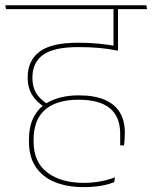

<svg xmlns="http://www.w3.org/2000/svg" viewBox="-34 -646 591 746"><path d="M341 -610.5H529L525.5 -625.5H338ZM424 -615.5H407V-487L424 -487.5ZM537.5 -610.5 534.5 -625.5H-13.5L-10.5 -610.5ZM407 -618V-459.5L424.5 -449V-618ZM137.5 -231 149.5 -242.5Q120.5 -261 106.2 -285Q92 -309 92 -342V-345.5Q92 -403 133.5 -433Q175 -463 271 -463Q313.5 -463 350.8 -459.8Q388 -456.5 424.5 -449V-465.5Q388.5 -472.5 351 -476.2Q313.5 -480 270 -480Q165 -480 119.2 -445Q73.5 -410 73.5 -345.5V-342Q73.5 -306 89.8 -278.8Q106 -251.5 137.5 -231ZM410 61.5 412.5 43Q385.5 53.5 354.8 59Q324 64.5 291.5 64.5Q203 64.5 149.8 24.2Q96.5 -16 96.5 -96.5V-103Q96.5 -181 141.2 -219.8Q186 -258.5 271.5 -258.5Q352.5 -258.5 392.8 -225.5Q433 -192.5 433 -126.5V-81H448Q449.5 -94 450.2 -106Q451 -118 451 -130.5Q451 -177.5 431.2 -209.8Q411.5 -242 371.8 -258.8Q332 -275.5 272 -275.5Q232 -275.5 199 -266.8Q166 -258 140.5 -241L135.5 -237.5Q108.5 -217 93.5 -183.8Q78.5 -150.5 78.5 -103V-96Q78.5 -36.5 105 2.8Q131.5 42 179.2 61.5Q227 81 291 81Q325 81 355.5 76.2Q386 71.5 410 61.5Z"/></svg>

Font: Anek Devanagari Thin
Style: Regular
Weight: 250
Designer: Kailash Malviya (Devanagari) & Yesha Goshar (Latin)
Foundry: Ek Type
Version: Version 1.003